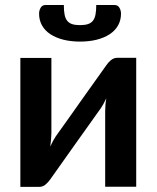

<svg xmlns="http://www.w3.org/2000/svg" viewBox="-20 -743 623 764"><path d="M61 0ZM61 0.5V-512.5H184.5V-213Q184.5 -201.5 183.2 -187.8Q182 -174 180 -160Q191 -184.5 202 -200.5Q202.5 -201.5 211.5 -214Q220.5 -226.5 234.8 -246.5Q249 -266.5 267 -291.8Q285 -317 303.5 -343.5Q347 -405 402.5 -482.5Q409.5 -493.5 421 -503.2Q432.5 -513 447 -513H522V0H398.5V-299.5Q398.5 -311 399.5 -324.5Q400.5 -338 403 -352Q397.5 -340.5 392 -330.2Q386.5 -320 381 -312Q380 -311 371 -298.2Q362 -285.5 347.8 -265.5Q333.5 -245.5 315.5 -220.2Q297.5 -195 279 -169Q235.5 -107.5 180.5 -30Q173.5 -19.5 162.2 -9.5Q151 0.5 136.5 0.5ZM298.5 -643Q317 -643 329.5 -647Q342 -651 349.5 -660.2Q357 -669.5 360 -685Q363 -700.5 363 -723H436Q449 -723 455.2 -712.2Q461.5 -701.5 461.5 -688.5Q461.5 -663 450 -642.2Q438.5 -621.5 417 -607.2Q395.5 -593 365.5 -585.2Q335.5 -577.5 298.5 -577.5Q261.5 -577.5 231.5 -585.2Q201.5 -593 180 -607.2Q158.5 -621.5 147 -642.2Q135.5 -663 135.5 -688.5Q135.5 -701.5 141.8 -712.2Q148 -723 161 -723H234Q234 -700.5 237 -685Q240 -669.5 247.5 -660.2Q255 -651 267.2 -647Q279.5 -643 298.5 -643Z"/></svg>

Font: Lato
Style: Bold
Weight: 700
Designer: Lukasz Dziedzic
Foundry: tyPoland Lukasz Dziedzic
Version: Version 2.007; 2014-02-27